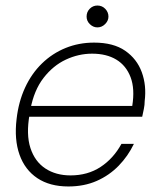

<svg xmlns="http://www.w3.org/2000/svg" viewBox="-20 -662 571 694"><path d="M227 12Q160 12 115 -18Q70 -48 50.5 -103Q31 -158 40 -232Q47 -294 70.5 -345Q94 -396 131.5 -432.5Q169 -469 217 -488.5Q265 -508 320 -508Q390 -508 432.5 -478.5Q475 -449 492.5 -401Q510 -353 503 -297Q503 -283 500 -268.5Q497 -254 494 -240H73L80 -279H458Q468 -341 452 -383Q436 -425 400.5 -446.5Q365 -468 313 -468Q264 -468 218 -446.5Q172 -425 137.5 -380.5Q103 -336 90 -267L87 -249Q74 -176 90 -127Q106 -78 144 -53Q182 -28 235 -28Q297 -28 343.5 -58.5Q390 -89 419 -142H464Q443 -98 409 -63Q375 -28 329.5 -8Q284 12 227 12ZM332 -563Q317 -563 305 -574.5Q293 -586 293 -602Q293 -619 304.5 -630.5Q316 -642 332 -642Q349 -642 360.5 -630Q372 -618 372 -602Q372 -587 360 -575Q348 -563 332 -563Z"/></svg>

Font: DM Sans 28pt ExtraLight
Style: Italic
Weight: 250
Italic angle: -10°
Version: Version 4.004;gftools[0.9.30]